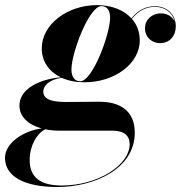

<svg xmlns="http://www.w3.org/2000/svg" viewBox="-85 -490 725 770"><path d="M254 -160C373 -160 475.5 -233 475.5 -328.5C475.5 -362 464 -391.5 444 -414.5C470.5 -447 499.5 -462.5 537 -462.5C576 -462.5 607.5 -439 615.5 -403.5C606.5 -424.5 583.5 -436.5 560 -436.5C526.5 -436.5 496.5 -413 496.5 -376.5C496.5 -341 524 -317 556.5 -317C596.5 -317 620 -347 620 -384.5C620 -432.5 583.5 -465 537 -465C498.5 -465 468.5 -449 442 -416.5C411.5 -450 362 -469.5 304 -469.5C185 -469.5 82.5 -392 82.5 -296.5C82.5 -242.5 112 -202.5 158.5 -180C70.5 -172 -7 -132.5 -7 -66.5C-7 -22 28.5 10.5 82 25C7.5 35 -65 84 -65 143C-65 215.5 9 260 145 260C292 260 455.5 188 455.5 42C455.5 -46.5 395.5 -82 313 -82C284.5 -82 217 -81 182 -81C130 -81 88.5 -88 88.5 -123C88.5 -145.5 111.5 -171 162.5 -178C188.5 -166 220 -160 254 -160ZM237 -164C212 -164 201.5 -185 201.5 -211.5C201.5 -278 272.5 -465.5 321.5 -465.5C346.5 -465.5 356.5 -445.5 356.5 -419C356.5 -352.5 286 -164 237 -164ZM34 151.5C34 94 63 45 96.5 28.5C113.5 32 132 34 151.5 34H365.5C412.5 34 435 54 435 88C435 173 306 254 163 254C77 254 34 221.5 34 151.5Z"/></svg>

Font: Bodoni* 72pt
Style: Bold Italic
Weight: 700
Italic angle: -13°
Version: Version 2.3